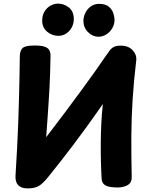

<svg xmlns="http://www.w3.org/2000/svg" viewBox="-20 -1031 840 1061"><path d="M541.6 -42.4Q538.8 -91.4 537.6 -141.9Q536.4 -192.3 536.9 -244.2Q537.3 -296.1 539.9 -349.3Q542.4 -402.6 548.4 -456.3Q499.1 -385.4 458 -329Q416.9 -272.6 381.6 -225.7Q346.2 -178.8 312.9 -136.8Q279.6 -94.9 245.8 -52.4Q219.9 -20 197.2 -5Q174.4 10 135 10Q105.8 10 90.4 0Q75 -10 69.8 -25.7Q64.6 -41.3 65.6 -57.4Q71 -144.3 74.8 -218.3Q78.7 -292.3 81 -358.1Q83.3 -423.9 84.9 -484.3Q86.6 -544.7 87.7 -603.1Q88.8 -661.6 89.6 -722.1Q90.3 -750.4 103.9 -764.5Q117.4 -778.6 164.2 -779.3Q204.7 -780.1 225.3 -773.4Q245.9 -766.7 253 -752.8Q260.1 -739 259.1 -715.7Q258.1 -669.9 257 -629.1Q255.9 -588.2 253.7 -548.3Q251.4 -508.3 248.7 -466.2Q246 -424 242.7 -376.4Q239.3 -328.9 235.1 -272.7Q293 -347.6 342.1 -413.6Q391.1 -479.6 432.3 -535.5Q473.4 -591.4 505.7 -637Q537.9 -682.6 561.3 -717.1Q576.3 -739.4 586.7 -752.8Q597.1 -766.1 610.6 -772.4Q624 -778.8 646.9 -778.8Q690.1 -778.8 713.6 -752.9Q737 -727 732.7 -695.3Q719.7 -587.4 713.1 -485.4Q706.4 -383.3 705.8 -278.5Q705.2 -173.7 707.8 -55.4Q709.6 -22.6 686.4 -8.8Q663.2 5 630 5Q584.8 5 564.1 -5.7Q543.3 -16.4 541.6 -42.4ZM303.3 -832.9Q268 -832.9 240.6 -855.7Q213.2 -878.4 213.2 -916.9Q213.2 -946.8 226.2 -967.8Q239.2 -988.9 259.4 -999.9Q279.6 -1011 300.2 -1011Q334.2 -1011 361.1 -989.2Q387.9 -967.4 387.9 -924.6Q387.9 -900.3 376.3 -879.1Q364.7 -857.9 345.2 -845.4Q325.8 -832.9 303.3 -832.9ZM523.8 -827.9Q492 -827.9 466.5 -853.4Q441 -878.9 441 -915.6Q441 -937 451.1 -958.7Q461.2 -980.3 480.9 -994.9Q500.7 -1009.6 527.8 -1009.6Q564 -1009.6 582.4 -993.2Q600.8 -976.8 606.8 -956.3Q612.9 -935.9 612.9 -921.4Q612.9 -896.7 600.4 -875.1Q587.9 -853.6 567.4 -840.7Q547 -827.9 523.8 -827.9Z"/></svg>

Font: Playpen Sans
Style: Regular
Weight: 400
Designer: Laura Meseguer, Veronika Burian, José Scaglione, Kostas Bartsokas, Vera Evstafieva, Tom Grace, Yorlmar Campos
Foundry: TypeTogether
Version: Version 2.000